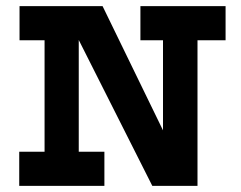

<svg xmlns="http://www.w3.org/2000/svg" viewBox="-20 -609 788 629"><path d="M44 -589H316L514 -182V-477H440V-589H719V-477H627V0H479L238 -478V-112H322V0H43V-112H126V-477H44Z"/></svg>

Font: Podkova ExtraBold
Style: Regular
Weight: 800
Designer: Ilya Yudin
Foundry: Cyreal (www.cyreal.org)
Version: Version 2.103